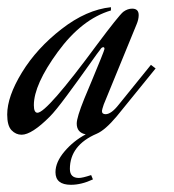

<svg xmlns="http://www.w3.org/2000/svg" viewBox="-120 -373 482 533"><path d="M138 125Q106 140 77 140Q34 140 34 105Q34 77 59 47.5Q84 18 118 0Q93 -5 93 -30Q93 -47 114 -99Q119 -111 134.5 -148Q150 -185 160 -210Q170 -235 170 -237Q170 -242 167 -242Q162 -242 158 -235Q155 -232 126 -191Q97 -150 65.5 -107.5Q34 -65 18 -49Q-32 1 -60 1Q-76 1 -88 -11.5Q-100 -24 -100 -55Q-100 -105 -59 -172Q-18 -239 51 -292.5Q120 -346 188 -353V-344Q107 -320 40.5 -229Q-26 -138 -26 -81Q-26 -60 -16 -60Q10 -60 150 -250Q209 -329 222 -340Q234 -349 247 -349Q265 -349 265 -331Q265 -319 259 -305L168 -83Q163 -68 163 -65Q163 -56 173 -56Q189 -56 210 -83L299 -193L312 -183L204 -50Q172 -12 149 -2Q74 30 74 96Q74 121 99 121Q109 121 133 113Z"/></svg>

Font: Dynalight
Style: Regular
Weight: 400
Designer: Astigmatic (AOETI)
Foundry: Astigmatic (AOETI)
Version: Version 1.000